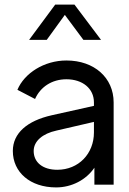

<svg xmlns="http://www.w3.org/2000/svg" viewBox="-20 -806 562 838"><path d="M263 -741C263 -741 184 -632 184 -632C184 -632 107 -632 107 -632C107 -632 221 -786 221 -786C221 -786 305 -786 305 -786C305 -786 421 -632 421 -632C421 -632 344 -632 344 -632C344 -632 263 -741 263 -741ZM270 -542C391 -542 476 -467 476 -359C476 -359 476 0 476 0C476 0 392 0 392 0C392 0 392 -74 392 -74C356 -21 293 12 225 12C112 12 36 -54 36 -147C36 -225 99 -279 206 -303C206 -303 390 -344 390 -344C390 -344 390 -359 390 -359C390 -420 340 -460 270 -460C206 -460 156 -426 133 -374C133 -374 56 -414 56 -414C86 -486 172 -542 270 -542ZM230 -65C323 -65 390 -135 390 -228C390 -228 390 -274 390 -274C390 -274 226 -236 226 -236C166 -223 127 -190 127 -147C127 -97 167 -65 230 -65Z"/></svg>

Font: Preevio_Regular
Style: Regular
Weight: 500
Designer: Gumpita Rahayu
Foundry: Tokotype Studio
Version: ""